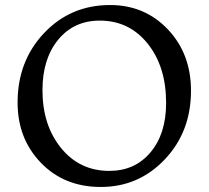

<svg xmlns="http://www.w3.org/2000/svg" viewBox="-20 -732 830 764"><path d="M381 12Q236 12 143 -84Q50 -180 50 -324Q50 -489 155.5 -600.5Q261 -712 418 -712Q556 -712 648 -615Q740 -518 740 -371Q740 -208 636 -98Q532 12 381 12ZM415 -52Q517 -52 579 -126Q641 -200 641 -322Q641 -467 567.5 -558.5Q494 -650 377 -650Q274 -650 211.5 -574Q149 -498 149 -373Q149 -234 223 -143Q297 -52 415 -52Z"/></svg>

Font: Coconat
Style: Regular
Weight: 400
Designer: Sara Lavazza
Foundry: Collletttivo
Version: Version 1.000;Glyphs 3.2 (3217)